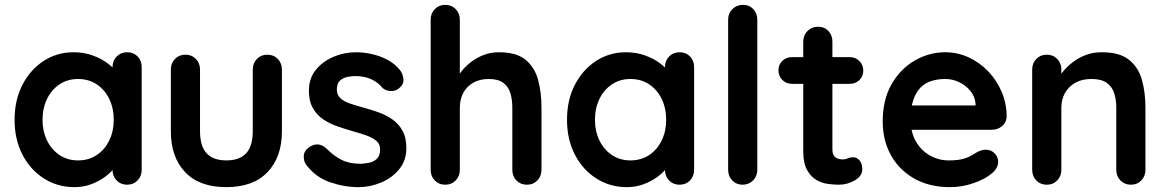

<svg xmlns="http://www.w3.org/2000/svg" viewBox="-20 -760 4798 790"><path d="M503 -545Q529 -545 546 -528Q563 -511 563 -484V-61Q563 -35 546 -17.5Q529 0 503 0Q477 0 460 -17.5Q443 -35 443 -61V-110L465 -101Q465 -88 451 -69.5Q437 -51 413 -33Q389 -15 356.5 -2.5Q324 10 286 10Q217 10 161 -25.5Q105 -61 72.5 -123.5Q40 -186 40 -267Q40 -349 72.5 -411.5Q105 -474 160 -509.5Q215 -545 282 -545Q325 -545 361 -532Q397 -519 423.5 -499Q450 -479 464.5 -458.5Q479 -438 479 -424L443 -411V-484Q443 -510 460 -527.5Q477 -545 503 -545ZM301 -100Q345 -100 378 -122Q411 -144 429.5 -182Q448 -220 448 -267Q448 -315 429.5 -353Q411 -391 378 -413Q345 -435 301 -435Q258 -435 225 -413Q192 -391 173.5 -353Q155 -315 155 -267Q155 -220 173.5 -182Q192 -144 225 -122Q258 -100 301 -100Z M1080 -535Q1106 -535 1123 -517.5Q1140 -500 1140 -474V-220Q1140 -114 1081 -52Q1022 10 911 10Q800 10 741.5 -52Q683 -114 683 -220V-474Q683 -500 700 -517.5Q717 -535 743 -535Q769 -535 786 -517.5Q803 -500 803 -474V-220Q803 -159 830 -129.5Q857 -100 911 -100Q966 -100 993 -129.5Q1020 -159 1020 -220V-474Q1020 -500 1037 -517.5Q1054 -535 1080 -535Z M1239 -83Q1229 -97 1230 -119Q1231 -141 1256 -157Q1272 -167 1290 -165.5Q1308 -164 1325 -147Q1354 -118 1386 -102Q1418 -86 1466 -86Q1481 -87 1499 -90.5Q1517 -94 1530.5 -106.5Q1544 -119 1544 -145Q1544 -167 1529 -180Q1514 -193 1489.5 -202Q1465 -211 1435 -219Q1404 -228 1371.5 -239Q1339 -250 1312 -267.5Q1285 -285 1268 -314Q1251 -343 1251 -387Q1251 -437 1279 -472Q1307 -507 1351.5 -526Q1396 -545 1445 -545Q1476 -545 1510 -537.5Q1544 -530 1575 -513.5Q1606 -497 1627 -470Q1638 -455 1640 -434Q1642 -413 1621 -396Q1606 -384 1586 -385.5Q1566 -387 1553 -399Q1536 -421 1507.5 -434Q1479 -447 1442 -447Q1427 -447 1409.5 -443.5Q1392 -440 1379 -428.5Q1366 -417 1366 -392Q1366 -369 1381 -355.5Q1396 -342 1421.5 -333.5Q1447 -325 1476 -317Q1506 -309 1537 -298Q1568 -287 1594 -269Q1620 -251 1636 -222.5Q1652 -194 1652 -150Q1652 -99 1622 -63Q1592 -27 1547 -8.5Q1502 10 1455 10Q1396 10 1337 -10.5Q1278 -31 1239 -83Z M2033 -545Q2105 -545 2142.5 -514Q2180 -483 2194 -431.5Q2208 -380 2208 -317V-61Q2208 -35 2191 -17.5Q2174 0 2148 0Q2122 0 2105 -17.5Q2088 -35 2088 -61V-317Q2088 -350 2080 -376.5Q2072 -403 2051 -419Q2030 -435 1991 -435Q1953 -435 1926 -419Q1899 -403 1885.5 -376.5Q1872 -350 1872 -317V-61Q1872 -35 1855 -17.5Q1838 0 1812 0Q1786 0 1769 -17.5Q1752 -35 1752 -61V-679Q1752 -705 1769 -722.5Q1786 -740 1812 -740Q1838 -740 1855 -722.5Q1872 -705 1872 -679V-431L1857 -434Q1866 -451 1882 -470.5Q1898 -490 1921 -507Q1944 -524 1972 -534.5Q2000 -545 2033 -545Z M2776 -545Q2802 -545 2819 -528Q2836 -511 2836 -484V-61Q2836 -35 2819 -17.5Q2802 0 2776 0Q2750 0 2733 -17.5Q2716 -35 2716 -61V-110L2738 -101Q2738 -88 2724 -69.5Q2710 -51 2686 -33Q2662 -15 2629.5 -2.5Q2597 10 2559 10Q2490 10 2434 -25.5Q2378 -61 2345.5 -123.5Q2313 -186 2313 -267Q2313 -349 2345.5 -411.5Q2378 -474 2433 -509.5Q2488 -545 2555 -545Q2598 -545 2634 -532Q2670 -519 2696.5 -499Q2723 -479 2737.5 -458.5Q2752 -438 2752 -424L2716 -411V-484Q2716 -510 2733 -527.5Q2750 -545 2776 -545ZM2574 -100Q2618 -100 2651 -122Q2684 -144 2702.5 -182Q2721 -220 2721 -267Q2721 -315 2702.5 -353Q2684 -391 2651 -413Q2618 -435 2574 -435Q2531 -435 2498 -413Q2465 -391 2446.5 -353Q2428 -315 2428 -267Q2428 -220 2446.5 -182Q2465 -144 2498 -122Q2531 -100 2574 -100Z M3096 -61Q3096 -35 3078.5 -17.5Q3061 0 3035 0Q3010 0 2993 -17.5Q2976 -35 2976 -61V-679Q2976 -705 2993.5 -722.5Q3011 -740 3037 -740Q3063 -740 3079.5 -722.5Q3096 -705 3096 -679Z M3239 -525H3476Q3500 -525 3516 -509Q3532 -493 3532 -469Q3532 -446 3516 -430.5Q3500 -415 3476 -415H3239Q3215 -415 3199 -431Q3183 -447 3183 -471Q3183 -494 3199 -509.5Q3215 -525 3239 -525ZM3346 -650Q3372 -650 3388.5 -632.5Q3405 -615 3405 -589V-144Q3405 -130 3410.5 -121Q3416 -112 3425.5 -108Q3435 -104 3446 -104Q3458 -104 3468 -108.5Q3478 -113 3491 -113Q3505 -113 3516.5 -100Q3528 -87 3528 -64Q3528 -36 3497.5 -18Q3467 0 3432 0Q3411 0 3385.5 -3.5Q3360 -7 3337.5 -20.5Q3315 -34 3300 -62Q3285 -90 3285 -139V-589Q3285 -615 3302.5 -632.5Q3320 -650 3346 -650Z M3889 10Q3804 10 3741.5 -25.5Q3679 -61 3645.5 -122Q3612 -183 3612 -260Q3612 -350 3648.5 -413.5Q3685 -477 3744 -511Q3803 -545 3869 -545Q3920 -545 3965.5 -524Q4011 -503 4046 -466.5Q4081 -430 4101.5 -382Q4122 -334 4122 -280Q4121 -256 4103 -241Q4085 -226 4061 -226H3679L3649 -326H4016L3994 -306V-333Q3992 -362 3973.5 -385Q3955 -408 3927.5 -421.5Q3900 -435 3869 -435Q3839 -435 3813 -427Q3787 -419 3768 -400Q3749 -381 3738 -349Q3727 -317 3727 -268Q3727 -214 3749.5 -176.5Q3772 -139 3807.5 -119.5Q3843 -100 3883 -100Q3920 -100 3942 -106Q3964 -112 3977.5 -120.5Q3991 -129 4002 -135Q4020 -144 4036 -144Q4058 -144 4072.5 -129Q4087 -114 4087 -94Q4087 -67 4059 -45Q4033 -23 3986 -6.5Q3939 10 3889 10Z M4513 -545Q4587 -545 4625.5 -514Q4664 -483 4678.5 -431.5Q4693 -380 4693 -317V-61Q4693 -35 4676 -17.5Q4659 0 4633 0Q4607 0 4590 -17.5Q4573 -35 4573 -61V-317Q4573 -350 4564.5 -376.5Q4556 -403 4534 -419Q4512 -435 4471 -435Q4431 -435 4403.5 -419Q4376 -403 4361.5 -376.5Q4347 -350 4347 -317V-61Q4347 -35 4330 -17.5Q4313 0 4287 0Q4261 0 4244 -17.5Q4227 -35 4227 -61V-474Q4227 -500 4244 -517.5Q4261 -535 4287 -535Q4313 -535 4330 -517.5Q4347 -500 4347 -474V-431L4332 -434Q4341 -451 4358 -470.5Q4375 -490 4398 -507Q4421 -524 4450 -534.5Q4479 -545 4513 -545Z"/></svg>

Font: zvoove
Style: Bold
Weight: 700
Designer: Vernon Adams (Nunito) & Andrew Paglinawan (Quicksand)
Foundry: zvoove
Version: Version 3.006